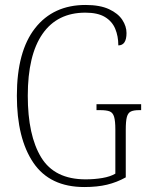

<svg xmlns="http://www.w3.org/2000/svg" viewBox="-20 -744 599 774"><path d="M320 10Q181 10 114.5 -88Q48 -186 48 -358Q48 -537 121.5 -630.5Q195 -724 325 -724Q383 -724 419.5 -707Q456 -690 473 -664Q490 -638 490 -611Q490 -561 457 -561Q457 -598 444.5 -628Q432 -658 403 -675.5Q374 -693 324 -693Q211 -693 151.5 -607.5Q92 -522 92 -358Q92 -198 146 -109.5Q200 -21 325 -21Q361 -21 393 -26.5Q425 -32 445 -44V-222Q445 -256 440 -273Q435 -290 422 -295Q409 -300 384 -300H369V-324H549V-300H541Q519 -300 507.5 -294.5Q496 -289 491.5 -272.5Q487 -256 487 -221V-29Q451 -9 411.5 0.5Q372 10 320 10Z"/></svg>

Font: Noto Serif Sinhala Condensed ExtraLight
Style: Regular
Weight: 200
Width: 3
Designer: Jelle Bosma - Monotype Design Team
Foundry: Monotype Imaging Inc.
Version: Version 2.007; ttfautohint (v1.8.4.7-5d5b)